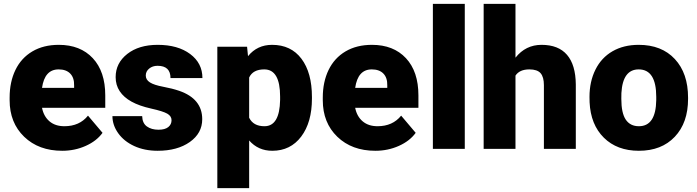

<svg xmlns="http://www.w3.org/2000/svg" viewBox="-20 -770 3605 993"><path d="M301.8 9.8Q180.2 9.8 105 -62.7Q29.8 -135.3 29.8 -251.5V-265.1Q29.8 -346.2 59.8 -408.2Q89.8 -470.2 147.5 -504.2Q205.1 -538.1 284.2 -538.1Q395.5 -538.1 460 -469Q524.4 -399.9 524.4 -276.4V-212.4H197.3Q206.1 -168 235.8 -142.6Q265.6 -117.2 313 -117.2Q391.1 -117.2 435.1 -171.9L510.3 -83Q479.5 -40.5 423.1 -15.4Q366.7 9.8 301.8 9.8ZM283.2 -411.1Q210.9 -411.1 197.3 -315.4H363.3V-328.1Q364.3 -367.7 343.3 -389.4Q322.3 -411.1 283.2 -411.1Z M867.2 -148.4Q867.2 -169.4 845.2 -182.1Q823.2 -194.8 761.7 -208.5Q700.2 -222.2 660.2 -244.4Q620.1 -266.6 599.1 -298.3Q578.1 -330.1 578.1 -371.1Q578.1 -443.8 638.2 -491Q698.2 -538.1 795.4 -538.1Q899.9 -538.1 963.4 -490.7Q1026.9 -443.4 1026.9 -366.2H861.8Q861.8 -429.7 794.9 -429.7Q769 -429.7 751.5 -415.3Q733.9 -400.9 733.9 -379.4Q733.9 -357.4 755.4 -343.8Q776.9 -330.1 824 -321.3Q871.1 -312.5 906.7 -300.3Q1025.9 -259.3 1025.9 -153.3Q1025.9 -81.1 961.7 -35.6Q897.5 9.8 795.4 9.8Q727.5 9.8 674.3 -14.6Q621.1 -39.1 591.3 -81.1Q561.5 -123 561.5 -169.4H715.3Q716.3 -132.8 739.7 -116Q763.2 -99.1 799.8 -99.1Q833.5 -99.1 850.3 -112.8Q867.2 -126.5 867.2 -148.4Z M1593.3 -260.3Q1593.3 -137.2 1537.8 -63.7Q1482.4 9.8 1388.2 9.8Q1315.4 9.8 1268.6 -43.5V203.1H1104V-528.3H1257.8L1262.7 -479.5Q1310.1 -538.1 1387.2 -538.1Q1484.9 -538.1 1539.1 -466.1Q1593.3 -394 1593.3 -268.1ZM1428.7 -270.5Q1428.7 -411.1 1346.7 -411.1Q1288.1 -411.1 1268.6 -369.1V-161.1Q1290 -117.2 1347.7 -117.2Q1426.3 -117.2 1428.7 -252.9Z M1921.4 9.8Q1799.8 9.8 1724.6 -62.7Q1649.4 -135.3 1649.4 -251.5V-265.1Q1649.4 -346.2 1679.4 -408.2Q1709.5 -470.2 1767.1 -504.2Q1824.7 -538.1 1903.8 -538.1Q2015.1 -538.1 2079.6 -469Q2144 -399.9 2144 -276.4V-212.4H1816.9Q1825.7 -168 1855.5 -142.6Q1885.3 -117.2 1932.6 -117.2Q2010.7 -117.2 2054.7 -171.9L2129.9 -83Q2099.1 -40.5 2042.7 -15.4Q1986.3 9.8 1921.4 9.8ZM1902.8 -411.1Q1830.6 -411.1 1816.9 -315.4H1982.9V-328.1Q1983.9 -367.7 1962.9 -389.4Q1941.9 -411.1 1902.8 -411.1Z M2383.8 0H2218.8V-750H2383.8Z M2646 -471.7Q2698.7 -538.1 2780.8 -538.1Q2868.2 -538.1 2912.6 -486.3Q2957 -434.6 2958 -333.5V0H2793V-329.6Q2793 -371.6 2775.9 -391.4Q2758.8 -411.1 2717.8 -411.1Q2667 -411.1 2646 -378.9V0H2481.4V-750H2646Z M3028.8 -269Q3028.8 -348.1 3059.6 -409.9Q3090.3 -471.7 3147.9 -504.9Q3205.6 -538.1 3283.2 -538.1Q3401.9 -538.1 3470.2 -464.6Q3538.6 -391.1 3538.6 -264.6V-258.8Q3538.6 -135.3 3470 -62.7Q3401.4 9.8 3284.2 9.8Q3171.4 9.8 3103 -57.9Q3034.7 -125.5 3029.3 -241.2ZM3193.4 -258.8Q3193.4 -185.5 3216.3 -151.4Q3239.3 -117.2 3284.2 -117.2Q3372.1 -117.2 3374 -252.4V-269Q3374 -411.1 3283.2 -411.1Q3200.7 -411.1 3193.8 -288.6Z"/></svg>

Font: Vazir Black UI
Style: Black-UI
Weight: 900
Designer: Saber Rastikerdar
Foundry: Saber Rastikerdar
Version: Version 30.1.0